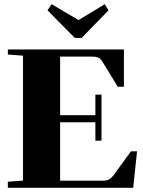

<svg xmlns="http://www.w3.org/2000/svg" viewBox="-20 -900 686 920"><path d="M338.4 -718.3 207.5 -850.6 227.5 -879.9 356.4 -803.7 481.9 -879.9 500 -850.6 371.1 -718.3ZM17.6 0V-29.3L90.3 -34.7V-633.3L17.6 -638.7V-663.1H573.7V-484.4H544.4L469.2 -606.9Q461.9 -618.7 451.2 -623.8Q440.4 -628.9 420.4 -628.9H268.1V-348.1H437V-446.3H466.3V-226.1H437V-314H268.1V-34.2H471.2Q491.2 -34.2 502.2 -40Q513.2 -45.9 524.9 -61.5L607.4 -174.8H636.7L618.2 0Z"/></svg>

Font: Elstob Grade
Style: Regular
Weight: 400
Designer: Peter S. Baker
Version: Version 1.015